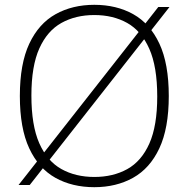

<svg xmlns="http://www.w3.org/2000/svg" viewBox="-20 -769 784 798"><path d="M103.5 0H57L638 -740H684.5ZM372 9Q280 9 210.2 -30Q140.5 -69 101.5 -152.5Q62.5 -236 62.5 -370Q62.5 -504 101.8 -587.5Q141 -671 211 -710Q281 -749 372 -749Q464 -749 533.8 -710Q603.5 -671 642.5 -587.5Q681.5 -504 681.5 -370Q681.5 -236 642.2 -152.5Q603 -69 533 -30Q463 9 372 9ZM372 -33.5Q450 -33.5 509 -66.2Q568 -99 600.8 -172.5Q633.5 -246 633.5 -368Q633.5 -492 600.5 -566.2Q567.5 -640.5 508.8 -673.5Q450 -706.5 372 -706.5Q294.5 -706.5 235.5 -673.8Q176.5 -641 143.5 -567.8Q110.5 -494.5 110.5 -372Q110.5 -248 143.2 -173.8Q176 -99.5 235 -66.5Q294 -33.5 372 -33.5Z"/></svg>

Font: Encode Sans SC SemiExpanded ExtraLight
Style: Regular
Weight: 250
Width: 6
Designer: Multiple Designers
Foundry: Impallari Type
Version: Version 3.002